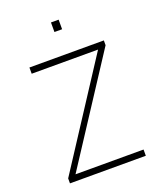

<svg xmlns="http://www.w3.org/2000/svg" viewBox="-166 -1030 937 1131"><g transform="rotate(-20 302.0 -464.5)"><path d="M73.5 0V-31L498.5 -684H82.5V-723H549V-693L122.5 -39H549V0ZM292.5 -869V-929H340.5V-869Z"/></g></svg>

Font: Public Sans Thin Thin
Style: Regular
Weight: 250
Version: Version 2.001